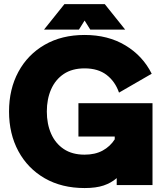

<svg xmlns="http://www.w3.org/2000/svg" viewBox="-20 -909 803 943"><path d="M365.2 -402.3H729V0H553.2V-34.2Q526.4 -10.7 489 2Q451.7 14.6 395.5 14.6Q283.2 14.6 199.7 -33.4Q116.2 -81.5 70.3 -166.5Q24.4 -251.5 24.4 -361.3Q24.4 -471.2 70.3 -556.2Q116.2 -641.1 199.7 -689.2Q283.2 -737.3 395.5 -737.3Q510.7 -737.3 595.9 -686Q681.2 -634.8 725.1 -546.9L564.5 -454.1Q545.9 -508.3 503.9 -540.8Q461.9 -573.2 395.5 -573.2Q334.5 -573.2 293.2 -545.7Q252 -518.1 231 -470.2Q210 -422.4 210 -361.3Q210 -300.3 231 -252.4Q252 -204.6 293.2 -177Q334.5 -149.4 395.5 -149.4Q447.3 -149.4 484.1 -169.4Q521 -189.5 543.5 -224.6V-238.3H365.2ZM367.7 -763.7H196.3L296.4 -888.7H494.6L594.7 -763.7H423.3L395.5 -808.1Z"/></svg>

Font: Giphurs Black
Style: Regular
Weight: 900
Version: Version 0.920; ttfautohint (v1.8.4.7-5d5b)